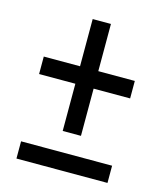

<svg xmlns="http://www.w3.org/2000/svg" viewBox="-91 -642 608 711"><g transform="rotate(15 212.5 -286.0)"><path d="M177 -143V-324H38V-391H177V-572H247V-391H387V-324H247V-143ZM38 0V-66H387V0Z"/></g></svg>

Font: Noto Serif ExtraCondensed
Style: Bold
Weight: 700
Width: 2
Designer: Monotype Design Team
Foundry: Monotype Imaging Inc.
Version: Version 2.014; ttfautohint (v1.8.4.7-5d5b)